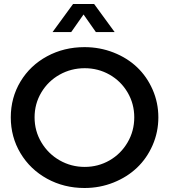

<svg xmlns="http://www.w3.org/2000/svg" viewBox="-20 -940 850 965"><path d="M34.2 -350.1Q34.2 -449.2 83 -530.3Q131.8 -611.3 216.8 -657.2Q301.8 -703.1 404.8 -703.1Q481.9 -703.1 550.8 -676Q619.6 -648.9 668.9 -602.1Q718.3 -555.2 747.1 -489.5Q775.9 -423.8 775.9 -350.1Q775.9 -276.4 747.1 -210.4Q718.3 -144.5 668.9 -97.4Q619.6 -50.3 550.8 -22.7Q481.9 4.9 404.8 4.9Q301.8 4.9 216.8 -41.7Q131.8 -88.4 83 -169.9Q34.2 -251.5 34.2 -350.1ZM405.8 -597.2Q337.4 -597.2 279.5 -564.7Q221.7 -532.2 187.7 -475.3Q153.8 -418.5 153.8 -350.1Q153.8 -281.7 188 -224.4Q222.2 -167 280 -134Q337.9 -101.1 405.8 -101.1Q473.6 -101.1 530.8 -134Q587.9 -167 621.3 -224.4Q654.8 -281.7 654.8 -350.1Q654.8 -418.5 621.3 -475.3Q587.9 -532.2 530.8 -564.7Q473.6 -597.2 405.8 -597.2ZM244.1 -778.8 347.2 -919.9H453.1L556.2 -778.8H461.9L399.9 -867.2L337.9 -778.8Z"/></svg>

Font: Trueno
Style: Rg
Weight: 400
Designer: Julieta Ulanovsky
Foundry: Julieta Ulanovsky
Version: Version 3.001b